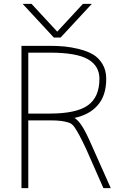

<svg xmlns="http://www.w3.org/2000/svg" viewBox="-20 -969 632 991"><path d="M126 -382.8H236.3Q374 -382.8 433.6 -425.3Q493.2 -467.8 493.2 -562.5Q493.2 -628.9 434.1 -663.1Q375 -697.3 236.3 -697.3H126ZM96.7 -949.2H142.6L275.4 -805.7L408.2 -949.2H454.1L293 -775.4H257.8ZM364.3 -360.4Q382.8 -348.6 399.4 -324.2Q421.9 -292 455.1 -214.8L551.8 2H513.7L423.8 -202.1Q401.4 -249 388.7 -272.5Q376 -295.9 363.8 -313.5Q351.6 -331.1 334 -336.4Q316.4 -341.8 296.4 -344.7Q276.4 -347.7 236.3 -347.7H126V2H90.8V-732.4H236.3Q278.3 -732.4 313.5 -729Q348.6 -725.6 389.6 -715.3Q430.7 -705.1 460 -688Q489.3 -670.9 508.8 -638.7Q528.3 -606.4 528.3 -562.5Q528.3 -473.6 482.4 -423.8Q441.4 -377 364.3 -360.4Z"/></svg>

Font: Gen Shin Gothic ExtraLight
Style: Regular
Weight: 100
Designer: [Source Han Sans]
Ryoko NISHIZUKA  (kana & ideographs); Paul D. Hunt (Latin, Greek & Cyrillic); Wenlong ZHANG  (bopomofo
Version: Version 1.002.20150607